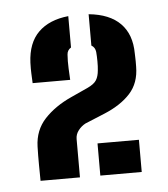

<svg xmlns="http://www.w3.org/2000/svg" viewBox="-37 -837 378 432"><g transform="rotate(-5 152.0 -621.0)"><path d="M38 -439.4Q37.7 -462.6 37.6 -475.2Q37.4 -487.7 37.6 -496.4Q37.7 -505.1 38 -516.7Q39.1 -553.7 62.5 -578.9Q86 -604.1 123.2 -621L161.1 -638.3Q176.5 -645.4 181.7 -653.9Q186.9 -662.4 188 -675.8Q189 -684.4 188.9 -696.3Q188.8 -708.2 188 -717.1Q186.9 -727.8 178.4 -732.6V-803.4Q225.5 -798.8 249.7 -774.2Q274 -749.6 274.2 -706.3Q274.4 -700.8 274.5 -697Q274.6 -693.1 274.7 -688.6Q274.9 -684 274.6 -676.4Q274.4 -639.7 253.1 -616.3Q231.9 -593 194.2 -577.4L149.9 -559.1Q140.3 -554 133.7 -545.3Q127 -536.6 127 -526V-439.4ZM173 -439.4V-512.1H266.5V-439.4ZM39.4 -659.9Q38.9 -672.8 38.4 -682.1Q37.9 -691.5 38.4 -706.3Q40.4 -750.8 64.7 -774.7Q89 -798.6 132.4 -803.1V-732.3Q123.8 -727.1 123.2 -717.1Q122.1 -702.7 122.9 -685.7Q123.7 -668.7 124.2 -659.9Z"/></g></svg>

Font: Big Shoulders Stencil Text Thin
Style: Regular
Weight: 100
Designer: Patric King
Foundry: XO Type Co
Version: Version 2.001